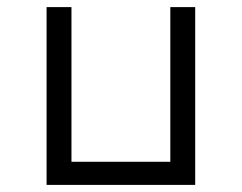

<svg xmlns="http://www.w3.org/2000/svg" viewBox="-20 -520 680 540"><path d="M529 -500H459V-65H181V-500H111V0H529Z"/></svg>

Font: altertype_V2
Style: Regular
Weight: 400
Designer: Simon Renaud
Version: Version 2.001;Glyphs 3.1.2 (3151)